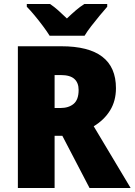

<svg xmlns="http://www.w3.org/2000/svg" viewBox="-20 -947 678 967"><path d="M289 -714Q564 -714 564 -503Q564 -439 534.5 -391Q505 -343 452 -311L638 0H431L294 -263H255V0H70V-714ZM286 -569H255V-403H284Q326 -403 351 -424Q376 -445 376 -494Q376 -530 354.5 -549.5Q333 -569 286 -569ZM230 -767Q217 -788 196.5 -815.5Q176 -843 154 -869.5Q132 -896 115 -913V-927H232Q254 -912 273.5 -894.5Q293 -877 317 -854Q341 -877 362 -895Q383 -913 405 -927H520V-913Q504 -895 482.5 -869Q461 -843 440 -816Q419 -789 406 -767Z"/></svg>

Font: Noto Sans Lao UI SemCond Blk
Style: Regular
Weight: 900
Width: 4
Designer: Monotype Design Team
Foundry: Monotype Imaging Inc.
Version: Version 2.000; ttfautohint (v1.8.4.7-5d5b)